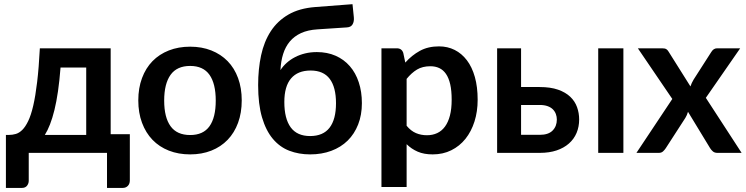

<svg xmlns="http://www.w3.org/2000/svg" viewBox="-20 -750 3662 942"><path d="M403 -88V-418.5H277Q272 -354 264.5 -302.2Q257 -250.5 247 -210Q237 -169.5 225.2 -139.5Q213.5 -109.5 200 -88ZM617 -91.5V135Q617 152 607.2 162Q597.5 172 582 172H505V0H121V137Q121 150 112.8 161Q104.5 172 87 172H9V-88H23.5Q41 -88 57.5 -92.8Q74 -97.5 89.2 -112.5Q104.5 -127.5 118.2 -155.8Q132 -184 143 -231.2Q154 -278.5 162.2 -347.5Q170.5 -416.5 175.5 -513H523V-91.5Z M913 -521Q970 -521 1016.8 -502.5Q1063.5 -484 1096.8 -450Q1130 -416 1148 -367Q1166 -318 1166 -257.5Q1166 -196.5 1148 -147.5Q1130 -98.5 1096.8 -64Q1063.5 -29.5 1016.8 -11Q970 7.5 913 7.5Q855.5 7.5 808.5 -11Q761.5 -29.5 728.2 -64Q695 -98.5 676.8 -147.5Q658.5 -196.5 658.5 -257.5Q658.5 -318 676.8 -367Q695 -416 728.2 -450Q761.5 -484 808.5 -502.5Q855.5 -521 913 -521ZM913 -87.5Q977 -87.5 1007.8 -130.5Q1038.5 -173.5 1038.5 -256.5Q1038.5 -339.5 1007.8 -383Q977 -426.5 913 -426.5Q848 -426.5 816.8 -382.8Q785.5 -339 785.5 -256.5Q785.5 -174 816.8 -130.8Q848 -87.5 913 -87.5Z M1501.5 -82.5Q1565.5 -82.5 1597 -123.5Q1628.5 -164.5 1628.5 -243.5Q1628.5 -322 1597.8 -363Q1567 -404 1504 -404Q1441 -404 1408 -365.2Q1375 -326.5 1375 -249.5Q1375 -168 1406.2 -125.2Q1437.5 -82.5 1501.5 -82.5ZM1537.5 -606Q1490.5 -603 1457.2 -587.8Q1424 -572.5 1402.2 -546.8Q1380.5 -521 1369.2 -485.2Q1358 -449.5 1356 -406Q1368.5 -425.5 1386.8 -441.8Q1405 -458 1427.8 -469.8Q1450.5 -481.5 1477.2 -488Q1504 -494.5 1534.5 -494.5Q1585.5 -494.5 1626.5 -476.5Q1667.5 -458.5 1696.2 -425.5Q1725 -392.5 1740.2 -346.2Q1755.5 -300 1755.5 -244Q1755.5 -186 1737.2 -139.5Q1719 -93 1685.8 -60.2Q1652.5 -27.5 1605.5 -10Q1558.5 7.5 1501.5 7.5Q1446 7.5 1399.2 -10.5Q1352.5 -28.5 1318.5 -69Q1284.5 -109.5 1265.5 -174.2Q1246.5 -239 1246.5 -332.5Q1246.5 -411 1261 -478.5Q1275.5 -546 1308.5 -596.8Q1341.5 -647.5 1395 -678.5Q1448.5 -709.5 1527 -715.5L1709.5 -729.5L1716 -665.5Q1718 -645 1710 -630.8Q1702 -616.5 1681.5 -615.5Z M1975 -133Q1996 -107.5 2020.8 -97Q2045.5 -86.5 2074.5 -86.5Q2102.5 -86.5 2125 -97Q2147.5 -107.5 2163.2 -129Q2179 -150.5 2187.5 -183.2Q2196 -216 2196 -260.5Q2196 -305.5 2188.8 -336.8Q2181.5 -368 2168 -387.5Q2154.5 -407 2135.2 -416Q2116 -425 2091.5 -425Q2053 -425 2026 -408.8Q1999 -392.5 1975 -363ZM1968.5 -443Q2000 -478.5 2040 -500.5Q2080 -522.5 2134 -522.5Q2176 -522.5 2210.8 -505Q2245.5 -487.5 2270.8 -454.2Q2296 -421 2309.8 -372.2Q2323.5 -323.5 2323.5 -260.5Q2323.5 -203 2308 -154Q2292.5 -105 2263.8 -69Q2235 -33 2194.2 -12.8Q2153.5 7.5 2103 7.5Q2060 7.5 2029.5 -5.8Q1999 -19 1975 -42.5V167.5H1851.5V-513H1927Q1951 -513 1958.5 -490.5Z M2628.5 -88.5Q2670.5 -88.5 2691.2 -109.5Q2712 -130.5 2712 -163.5Q2712 -177.5 2707.2 -190.5Q2702.5 -203.5 2692.5 -213.5Q2682.5 -223.5 2666.5 -229.2Q2650.5 -235 2628 -235H2536.5V-88.5ZM2627.5 -323Q2681 -323 2718 -310Q2755 -297 2778 -275Q2801 -253 2811.2 -224.2Q2821.5 -195.5 2821.5 -164Q2821.5 -128 2808.8 -97.8Q2796 -67.5 2771.2 -45.8Q2746.5 -24 2710.8 -12Q2675 0 2629 0H2419V-513H2536.5V-323ZM3038.5 -513V0H2915V-513Z M3618.5 0H3499.5Q3486 0 3477.8 -7Q3469.5 -14 3464 -23L3355.5 -201.5Q3353 -193 3349.8 -185.5Q3346.5 -178 3342.5 -171.5L3246.5 -23Q3241 -14.5 3233 -7.2Q3225 0 3213 0H3102.5L3278.5 -264.5L3109.5 -513H3228.5Q3242 -513 3248.5 -509.2Q3255 -505.5 3260 -497L3367.5 -326Q3373 -343 3383 -359.5L3469.5 -494.5Q3480.5 -513 3498 -513H3611.5L3443 -270Z"/></svg>

Font: Lato 2
Style: Bold
Weight: 700
Designer: Lukasz Dziedzic with Adam Twardoch and Botio Nikoltchev
Foundry: tyPoland Lukasz Dziedzic
Version: Version 2.015; 2015-08-06; http://www.latofonts.com/